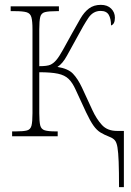

<svg xmlns="http://www.w3.org/2000/svg" viewBox="-20 -562 541 792"><path d="M471 210Q471 145 469.5 105.5Q468 66 464.5 45.5Q461 25 453.5 16.5Q446 8 433 3Q410 -6 394.5 -15.5Q379 -25 365.5 -44Q352 -63 335 -99L292 -192Q279 -221 263 -236.5Q247 -252 219 -258Q191 -264 142 -264V-95Q142 -60 146 -44.5Q150 -29 164.5 -24.5Q179 -20 209 -20H218V0H30V-20H45Q77 -20 91.5 -24Q106 -28 110 -44Q114 -60 114 -95V-441Q114 -475 109.5 -491Q105 -507 89.5 -511.5Q74 -516 41 -516H24V-536H223V-516H214Q181 -516 165.5 -512Q150 -508 146 -492Q142 -476 142 -441V-289Q175 -289 188 -295Q201 -301 212 -314Q224 -328 240 -357Q256 -386 277 -424Q296 -458 311.5 -485Q327 -512 347 -527Q367 -542 396 -542Q423 -542 438.5 -526.5Q454 -511 454 -489Q454 -462 438 -457Q438 -485 428.5 -501Q419 -517 395 -517Q364 -517 344.5 -488Q325 -459 299 -410Q274 -365 256 -332Q238 -299 217 -286Q261 -279 281 -258Q301 -237 318 -201L361 -108Q378 -71 400.5 -46.5Q423 -22 462 -22H491V210Z"/></svg>

Font: Noto Serif Condensed Thin
Style: Regular
Weight: 100
Width: 3
Designer: Monotype Design Team
Foundry: Monotype Imaging Inc.
Version: Version 2.013; ttfautohint (v1.8.4.7-5d5b)